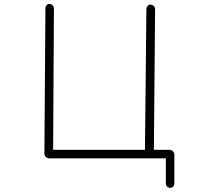

<svg xmlns="http://www.w3.org/2000/svg" viewBox="-20 -786 1040 947"><path d="M218 -766Q242 -769 246 -745L242 -47H695L702 -740Q702 -755 716 -763Q743 -765 745 -740L739 -47H818Q837 -44 840 -26V120Q839 139 818 141Q799 138 798 120V-5H221Q201 -8 199 -27L204 -745Q204 -761 218 -766Z"/></svg>

Font: Yomogi
Style: Regular
Weight: 400
Designer: satsuyako
Foundry: satsuyako
Version: Version 3.100